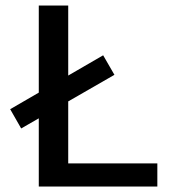

<svg xmlns="http://www.w3.org/2000/svg" viewBox="-20 -678 619 698"><path d="M121 0V-658H228V0ZM155 0V-84H552V0ZM57 -211 17 -281 355 -477 396 -406Z"/></svg>

Font: Ysabeau SemiBold
Style: Regular
Weight: 600
Designer: Christian Thalmann (Catharsis Fonts)
Version: Version 2.000;gftools[0.9.27.dev2+g8671c4b]